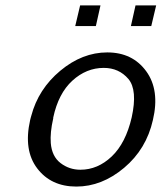

<svg xmlns="http://www.w3.org/2000/svg" viewBox="-20 -679 595 707"><path d="M462 -583 479 -659H555L537 -583ZM257 -583 275 -659H350L333 -583ZM91 -237Q92 -240 93 -245Q94 -250 95 -252Q121 -351 202 -418.5Q283 -486 375 -486Q468 -486 518.5 -416.5Q569 -347 543 -237Q519 -130 437 -61Q355 8 261 8Q168 8 117 -59Q66 -126 91 -237ZM176 -246V-243Q164 -191 167 -152Q171 -103 203 -78.5Q235 -54 276 -54Q340 -54 391.5 -103Q443 -152 465 -247Q487 -347 453 -388Q418 -429 362 -429Q298 -429 246.5 -382Q195 -335 176 -246Z"/></svg>

Font: Coval
Style: Light Italic
Weight: 300
Foundry: Context Ltd
Version: Version 001.000